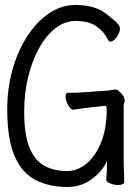

<svg xmlns="http://www.w3.org/2000/svg" viewBox="-20 -733 540 770"><path d="M406 -14Q407 -28 407.5 -33.5Q408 -39 408.5 -49Q409 -59 409 -87Q389 -44 346.5 -13.5Q304 17 250 17Q178 17 123.5 -10.5Q69 -38 39 -106Q9 -174 9 -295Q9 -378 30 -453Q51 -528 88.5 -586.5Q126 -645 176 -679Q226 -713 283 -713Q325 -713 355 -703.5Q385 -694 408 -676Q421 -666 436.5 -653Q452 -640 459 -628Q461 -622 461 -618Q461 -603 448 -584.5Q435 -566 423 -566Q417 -566 412 -575Q398 -605 367.5 -627Q337 -649 283 -649Q240 -649 202.5 -620Q165 -591 137 -540.5Q109 -490 93 -424.5Q77 -359 77 -285Q77 -195 97.5 -143Q118 -91 156.5 -69Q195 -47 250 -47Q290 -47 326 -76Q362 -105 385 -161Q408 -217 408 -296Q408 -298 407 -303.5Q406 -309 404 -309L330 -301L274 -293H273Q263 -293 253 -312Q243 -331 243 -347Q243 -361 253 -361H264Q276 -361 291 -361.5Q306 -362 316 -363L416 -370Q422 -371 429.5 -372.5Q437 -374 444 -374Q450 -374 458.5 -366.5Q467 -359 473.5 -349Q480 -339 480 -331Q480 -324 478 -319.5Q476 -315 476 -304V-94Q476 -86 476.5 -68Q477 -50 477.5 -32Q478 -14 478 -4Q478 3 471 6Q464 9 454 9Q438 9 422 2.5Q406 -4 406 -13Z"/></svg>

Font: Moon Stars Kai HW
Style: Regular
Weight: 400
Designer: GuiWonder
Version: Version 1.101